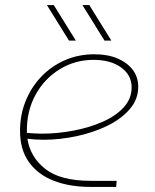

<svg xmlns="http://www.w3.org/2000/svg" viewBox="-20 -737 610 757"><path d="M338 0Q254 0 191.5 -24.5Q129 -49 94 -98Q59 -147 59 -221Q59 -284 81 -338.5Q103 -393 142.5 -434.5Q182 -476 235.5 -499.5Q289 -523 352 -523Q405 -523 443.5 -506.5Q482 -490 503.5 -461.5Q525 -433 525 -395Q525 -345 491 -306Q457 -267 402 -240.5Q347 -214 281.5 -200Q216 -186 152 -186Q136 -186 119.5 -187Q103 -188 88 -190Q99 -118 158.5 -71Q218 -24 339 -24H440L438 0ZM86 -213Q100 -212 115 -211Q130 -210 144 -210Q207 -210 270 -222Q333 -234 385 -257Q437 -280 468 -314Q499 -348 499 -393Q499 -441 457.5 -471Q416 -501 349 -501Q276 -501 215.5 -464Q155 -427 120 -363Q85 -299 86 -218Q86 -217 86 -216Q86 -215 86 -213ZM392 -577 305 -717H332L419 -577ZM252 -577 165 -717H192L279 -577Z"/></svg>

Font: MuseoModerno Thin
Style: Italic
Weight: 100
Italic angle: -9°
Designer: Pablo Cosgaya, Héctor Gatti, Marcela Romero, and the Authors of The MuseoModerno Project.
Foundry: Omnibus-Type Team
Version: Version 1.003